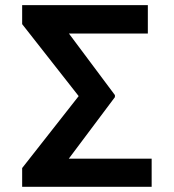

<svg xmlns="http://www.w3.org/2000/svg" viewBox="-20 -720 670 740"><path d="M564.5 0H65.4V-72.3L283.2 -349.6L65.4 -627V-700.2H549.8V-590.8H245.6L422.9 -353.5V-345.7L245.1 -108.4H564.5Z"/></svg>

Font: WEMIX Pretendard SemiBold
Style: Regular
Weight: 600
Designer: Base glyphs from Inter by Rasmus Andersson; Hangeul glyphs from Noto Sans CJK(Source Han Sans) by Jang Soo-young and Kan
Foundry: Kil Hyung-jin
Version: Version 1.000